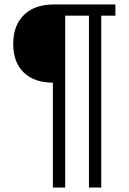

<svg xmlns="http://www.w3.org/2000/svg" viewBox="-20 -708 577 857"><path d="M432 -638V129H377V-638H271V129H216V-339Q134 -339 86.5 -384Q39 -429 39 -512Q39 -595 87 -641.5Q135 -688 220 -688H495V-638Z"/></svg>

Font: TharLon
Style: Regular
Weight: 400
Designer: Sai Zin Di Di Zone
Foundry: Sai Zin Di Di Zone, Sun Tun
Version: Version 1.003 September 27 2012